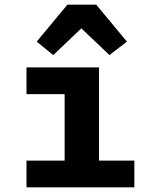

<svg xmlns="http://www.w3.org/2000/svg" viewBox="-20 -806 640 826"><path d="M94 0H558V-115H406V-516H94V-401H258V-115H94ZM270 -786 138 -627 209 -569 330 -684 451 -569 526 -627 394 -786Z"/></svg>

Font: IBM Plex Mono
Style: Bold
Weight: 700
Monospace: yes
Designer: Mike Abbink, Paul van der Laan, Pieter van Rosmalen
Foundry: Bold Monday
Version: Version 2.004